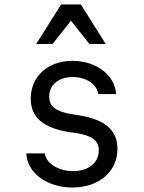

<svg xmlns="http://www.w3.org/2000/svg" viewBox="-20 -821 640 855"><path d="M97 -138C101 -51 189 14 302 14C421 14 503 -57 503 -158C503 -243 446 -291 322 -309L298 -313C229 -324 199 -347 199 -391C199 -443 242 -478 304 -478C364 -478 411 -446 418 -402H497C492 -487 408 -550 303 -550C193 -550 117 -481 117 -382C117 -298 172 -251 292 -232L317 -229C391 -217 420 -195 420 -151C420 -96 374 -59 306 -59C240 -59 186 -93 179 -138ZM141 -625H214L296 -729L378 -625H451L340 -801H252Z"/></svg>

Font: CommitMonoNiceRocks
Style: Regular
Weight: 400
Monospace: yes
Designer: Eigil Nikolajsen
Foundry: Eigil Nikolajsen
Version: Version 1.143